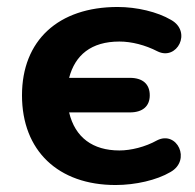

<svg xmlns="http://www.w3.org/2000/svg" viewBox="-20 -520 560 550"><path d="M311 10C368 10 429 -4 468 -27C529 -61 487 -147 430 -118C396 -99 355 -89 322 -89C246 -89 195 -126 178 -198H352C389 -198 409 -216 409 -247C409 -279 389 -297 352 -297H178C195 -362 241 -401 322 -401C357 -401 396 -391 431 -373C487 -345 531 -429 470 -463C431 -486 372 -500 317 -500C147 -500 43 -404 43 -247C43 -88 147 10 311 10Z"/></svg>

Font: SN Pro
Style: Bold
Weight: 700
Designer: Tobias Whetton
Foundry: Supernotes
Version: Version 1.003;Glyphs 3.3 (3324)